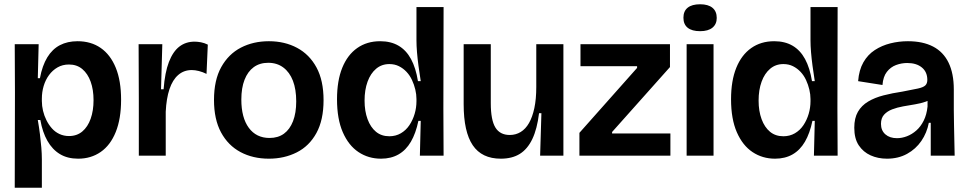

<svg xmlns="http://www.w3.org/2000/svg" viewBox="-20 -729 4531 899"><path d="M49 150 50 -297 49 -522H161L157 -363H167Q178 -422 201.5 -460.5Q225 -499 260.5 -517.5Q296 -536 343 -536Q406 -536 451.5 -504.5Q497 -473 522 -412Q547 -351 547 -262Q547 -173 522 -111Q497 -49 451.5 -17.5Q406 14 346 14Q296 14 260.5 -7.5Q225 -29 202 -69.5Q179 -110 169 -167H157Q163 -133 167 -100.5Q171 -68 173.5 -38.5Q176 -9 176 17V150ZM303 -92Q340 -92 365.5 -113.5Q391 -135 404.5 -173Q418 -211 418 -260Q418 -309 404.5 -346.5Q391 -384 365.5 -405.5Q340 -427 303 -427Q273 -427 249.5 -413.5Q226 -400 209.5 -377.5Q193 -355 184.5 -326.5Q176 -298 176 -267V-256Q176 -233 181.5 -210Q187 -187 197.5 -166Q208 -145 223 -128Q238 -111 258.5 -101.5Q279 -92 303 -92Z M630 0V-265L629 -522H740L734 -311H746Q752 -390 771 -439Q790 -488 820 -511Q850 -534 891 -534Q905 -534 921 -531Q937 -528 953 -520L947 -383Q929 -392 911 -396.5Q893 -401 878 -401Q841 -401 814.5 -378Q788 -355 773.5 -311.5Q759 -268 756 -206V0Z M1239 14Q1164 14 1106 -17Q1048 -48 1015 -109Q982 -170 982 -261Q982 -354 1016 -415Q1050 -476 1108 -506Q1166 -536 1239 -536Q1313 -536 1371 -505Q1429 -474 1462 -413Q1495 -352 1495 -260Q1495 -167 1461.5 -106Q1428 -45 1369.5 -15.5Q1311 14 1239 14ZM1242 -83Q1282 -83 1309.5 -103Q1337 -123 1352 -161.5Q1367 -200 1367 -254Q1367 -311 1351.5 -351Q1336 -391 1306.5 -413Q1277 -435 1236 -435Q1196 -435 1168 -414.5Q1140 -394 1125 -355.5Q1110 -317 1110 -263Q1110 -178 1145 -130.5Q1180 -83 1242 -83Z M1764 14Q1705 14 1658.5 -17Q1612 -48 1585 -110Q1558 -172 1558 -264Q1558 -351 1582.5 -411.5Q1607 -472 1652.5 -504Q1698 -536 1760 -536Q1810 -536 1846 -515Q1882 -494 1904.5 -452.5Q1927 -411 1937 -349H1950Q1944 -387 1939.5 -420.5Q1935 -454 1932.5 -484.5Q1930 -515 1930 -540V-696H2057L2056 -221L2057 0H1946L1950 -163H1939Q1927 -105 1904 -65.5Q1881 -26 1846 -6Q1811 14 1764 14ZM1803 -91Q1833 -91 1857 -105Q1881 -119 1897 -143Q1913 -167 1921.5 -196Q1930 -225 1930 -255V-265Q1930 -287 1924.5 -310Q1919 -333 1909 -354.5Q1899 -376 1883.5 -392.5Q1868 -409 1848 -419Q1828 -429 1803 -429Q1767 -429 1741 -407Q1715 -385 1701 -346.5Q1687 -308 1687 -258Q1687 -209 1701 -171Q1715 -133 1740.5 -112Q1766 -91 1803 -91Z M2325 14Q2236 14 2193.5 -49Q2151 -112 2151 -241V-522H2278V-246Q2278 -167 2299.5 -132Q2321 -97 2367 -97Q2395 -97 2418 -111Q2441 -125 2457 -153Q2473 -181 2482 -223Q2491 -265 2491 -322V-522H2618V-240V0H2509L2515 -199H2504Q2495 -125 2472.5 -78Q2450 -31 2414 -8.5Q2378 14 2325 14Z M2693 0V-107L2963 -411V-419H2698V-522H3117V-415L2846 -111V-104H3119V0Z M3195 0V-522H3321V0ZM3258 -583Q3220 -583 3200 -599Q3180 -615 3180 -646Q3180 -677 3200 -693Q3220 -709 3258 -709Q3296 -709 3316 -692.5Q3336 -676 3336 -645Q3336 -616 3316 -599.5Q3296 -583 3258 -583Z M3609 14Q3550 14 3503.5 -17Q3457 -48 3430 -110Q3403 -172 3403 -264Q3403 -351 3427.5 -411.5Q3452 -472 3497.5 -504Q3543 -536 3605 -536Q3655 -536 3691 -515Q3727 -494 3749.5 -452.5Q3772 -411 3782 -349H3795Q3789 -387 3784.5 -420.5Q3780 -454 3777.5 -484.5Q3775 -515 3775 -540V-696H3902L3901 -221L3902 0H3791L3795 -163H3784Q3772 -105 3749 -65.5Q3726 -26 3691 -6Q3656 14 3609 14ZM3648 -91Q3678 -91 3702 -105Q3726 -119 3742 -143Q3758 -167 3766.5 -196Q3775 -225 3775 -255V-265Q3775 -287 3769.5 -310Q3764 -333 3754 -354.5Q3744 -376 3728.5 -392.5Q3713 -409 3693 -419Q3673 -429 3648 -429Q3612 -429 3586 -407Q3560 -385 3546 -346.5Q3532 -308 3532 -258Q3532 -209 3546 -171Q3560 -133 3585.5 -112Q3611 -91 3648 -91Z M4133 14Q4091 14 4056.5 -1.5Q4022 -17 4001 -48.5Q3980 -80 3980 -131Q3980 -176 3997 -205.5Q4014 -235 4045 -253.5Q4076 -272 4117 -282.5Q4158 -293 4205 -300Q4253 -309 4278 -314.5Q4303 -320 4312.5 -329Q4322 -338 4322 -355Q4322 -392 4296.5 -413Q4271 -434 4228 -434Q4201 -434 4175.5 -424.5Q4150 -415 4132.5 -392.5Q4115 -370 4112 -331L3998 -349Q4002 -401 4022.5 -437Q4043 -473 4076 -494.5Q4109 -516 4149 -526Q4189 -536 4231 -536Q4301 -536 4349 -511Q4397 -486 4421.5 -435.5Q4446 -385 4446 -310V-214Q4446 -179 4447 -143Q4448 -107 4448.5 -71Q4449 -35 4450 0H4338Q4338 -37 4338 -74.5Q4338 -112 4338 -154H4329Q4320 -107 4294 -69Q4268 -31 4227 -8.5Q4186 14 4133 14ZM4180 -82Q4203 -82 4226.5 -91Q4250 -100 4270.5 -118Q4291 -136 4305 -164Q4319 -192 4323 -230V-273L4349 -275Q4337 -261 4314.5 -253Q4292 -245 4264.5 -240.5Q4237 -236 4209 -231Q4181 -226 4157.5 -217Q4134 -208 4119.5 -192Q4105 -176 4105 -149Q4105 -118 4125.5 -100Q4146 -82 4180 -82Z"/></svg>

Font: Bricolage Grotesque 72pt SemiBold
Style: Regular
Weight: 600
Version: Version 1.001;gftools[0.9.33.dev8+g029e19f]